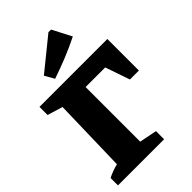

<svg xmlns="http://www.w3.org/2000/svg" viewBox="-271 -1034 1136 1136"><g transform="rotate(-45 297.0 -466.0)"><path d="M15 0V-62Q55 -82 99 -93L111 -560L15 -589V-657H583V-393H508L455 -547H291V-90L401 -68V0ZM198 -709 164 -769 365 -932H387L449 -812Q387 -781 325 -756Q263 -731 198 -709Z"/></g></svg>

Font: Piazzolla SC ExtraBold
Style: Regular
Weight: 800
Designer: Juan Pablo del Peral
Foundry: Huerta Tipografica
Version: Version 1.330